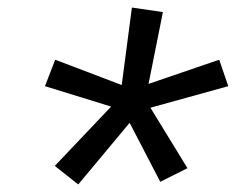

<svg xmlns="http://www.w3.org/2000/svg" viewBox="-20 -789 640 508"><path d="M187 -301 125 -350 274 -507 99 -561 126 -631 302 -564 329 -769 411 -757 373 -567 560 -631 584 -561 378 -504 476 -344 404 -308 323 -464Z"/></svg>

Font: Iosevka Curly Extended
Style: Italic
Weight: 400
Width: 7
Italic angle: -9°
Monospace: yes
Designer: Belleve Invis
Foundry: Belleve Invis
Version: Version 11.1.0; ttfautohint (v1.8.3)